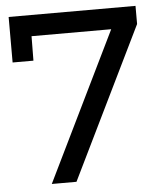

<svg xmlns="http://www.w3.org/2000/svg" viewBox="-51 -745 669 790"><g transform="rotate(-5 283.5 -350.0)"><path d="M14 -700H538V-625L233 0H131L430 -613H101L100 -512H14Z"/></g></svg>

Font: Montserrat arm
Style: Regular
Weight: 400
Designer: Julieta Ulanovsky
Foundry: Julieta Ulanovsky
Version: Version 6.000;PS 006.000;hotconv 1.0.88;makeotf.lib2.5.64775